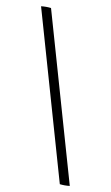

<svg xmlns="http://www.w3.org/2000/svg" viewBox="-94 -780 549 949"><g transform="rotate(10 180.0 -305.5)"><path d="M33 -730Q58 -733 83 -730L327 120Q302 123 277 120Z"/></g></svg>

Font: Poltawski Nowy SemiBold
Style: Regular
Weight: 600
Version: Version 1.001;gftools[0.9.25]